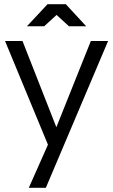

<svg xmlns="http://www.w3.org/2000/svg" viewBox="-20 -695 537 913"><path d="M117 198 208 -7 4 -500H87L248 -90L412 -500H494L198 198ZM108 -570 206 -675H293L390 -570H308L249 -624L190 -570Z"/></svg>

Font: Questrial
Style: Regular
Weight: 400
Designer: Joe Prince, Laura Meseguer
Foundry: Joe Prince, Laura Meseguer
Version: Version 2.000; ttfautohint (v1.8.3)